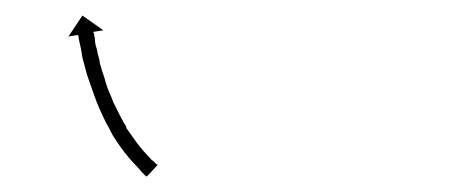

<svg xmlns="http://www.w3.org/2000/svg" viewBox="-20 -135 598 247"><path d="M167 91Q167 91 167 91Q167 91 167 91Q167 91 167 91Q167 91 167 91Q165 89 162 86Q162 86 162 86Q162 86 162 86Q162 86 162 86Q162 86 162 86Q159 82 155 78Q155 78 155 78Q155 78 155 78Q155 78 155 78Q155 78 155 78Q150 73 145 67Q145 67 145 67Q145 67 145 67Q145 67 145 67Q145 67 145 67Q140 61 135 54Q135 54 135 54Q135 54 135 54Q135 54 135 54Q135 54 135 54Q130 47 125 39Q125 39 125 39Q125 39 125 39Q125 39 125 39Q125 39 125 39Q121 31 116 22Q116 22 116 22Q116 22 116 22Q116 22 116 22Q116 22 116 22Q112 14 108 5Q108 5 108 5Q108 5 108 5Q108 5 108 5Q108 5 108 5Q104 -4 101 -13Q101 -13 101 -13Q101 -13 101 -13Q101 -13 101 -13Q101 -13 101 -13Q98 -22 95 -30Q95 -30 95 -30Q95 -30 95 -30Q95 -30 95 -30Q95 -30 95 -30Q92 -38 90 -46Q90 -46 90 -46Q90 -46 90 -46Q90 -46 90 -46Q90 -46 90 -46Q88 -54 86 -61Q86 -61 86 -61Q86 -61 86 -61Q86 -61 86 -61Q86 -61 86 -61Q85 -67 84 -73Q84 -73 84 -73Q84 -73 84 -73Q84 -73 84 -73Q84 -73 84 -73Q83 -78 82 -82Q82 -82 82 -82Q82 -82 82 -82Q82 -82 82 -82Q82 -82 82 -82Q81 -86 81 -88Q81 -89 80 -90L68 -88L86 -115L113 -96L100 -94Q100 -93 101 -92Q101 -89 102 -86Q102 -86 102 -86Q102 -86 102 -86Q102 -86 102 -86Q102 -86 102 -86Q102 -82 103 -77Q103 -77 103 -77Q103 -77 103 -77Q103 -77 103 -77Q103 -77 103 -77Q105 -71 106 -65Q106 -65 106 -65Q106 -65 106 -65Q106 -65 106 -65Q106 -65 106 -65Q108 -59 109 -51Q109 -51 109 -51Q109 -51 109 -51Q109 -52 109 -52Q109 -52 109 -52Q111 -44 114 -36Q114 -36 114 -36Q114 -36 114 -36Q114 -36 114 -36Q114 -36 114 -36Q116 -28 119 -20Q119 -20 119 -20Q119 -20 119 -20Q119 -20 119 -20Q119 -20 119 -20Q123 -11 126 -3Q126 -3 126 -3Q126 -3 126 -3Q126 -3 126 -3Q126 -3 126 -3Q130 5 134 13Q134 13 134 13Q134 13 134 13Q134 13 134 13Q134 13 134 13Q138 21 143 29Q143 29 143 29Q143 29 143 29Q142 29 142 29Q142 29 142 29Q147 36 152 43Q152 43 152 43Q152 43 152 43Q152 43 152 43Q152 43 152 43Q156 49 161 55Q161 55 161 55Q161 55 161 55Q161 55 161 55Q161 55 161 55Q165 60 169 64Q169 64 169 64Q169 64 169 64Q169 64 169 64Q169 64 169 64Q173 68 176 72Q176 72 176 72Q176 72 176 72Q176 71 176 71Q176 71 176 71Q179 74 181 76Q181 76 181 76Q181 76 181 76Q181 76 181 76Q181 76 181 76Q182 77 183 77L169 92Q168 92 167 91Z"/></svg>

Font: FRB American Cursive Just Arrows Black
Style: Bold Italic
Weight: 900
Italic angle: -25°
Version: Version 2.0;Modular Font Editor K font №1